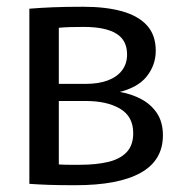

<svg xmlns="http://www.w3.org/2000/svg" viewBox="-20 -546 541 569"><path d="M203.6 2.9Q157 2.9 123.9 1.8Q90.9 0.6 67 -1.2V-520.2Q98.2 -522.8 135.4 -524.4Q172.6 -526 226.3 -526Q293.9 -526 342 -512.5Q390 -498.9 415.8 -470.4Q441.6 -441.8 441.6 -395.5Q441.6 -353.1 414.5 -319.1Q387.4 -285.2 327.6 -271.8L331.8 -274.3Q369.1 -267.9 398.5 -252.3Q427.9 -236.7 445.4 -210.2Q462.8 -183.8 462.8 -144.9Q462.8 -70.7 396.9 -33.9Q331.1 2.9 203.6 2.9ZM218.4 -57.7Q264 -57.7 299.3 -65.8Q334.7 -73.9 354.7 -94.4Q374.8 -114.9 374.8 -151.5Q374.8 -200.7 336.1 -223.7Q297.3 -246.7 234.3 -246.7H154.3V-58.7Q167.2 -57.7 184.7 -57.7Q202.2 -57.7 218.4 -57.7ZM233.1 -297.4Q271.9 -297.4 299.3 -307.6Q326.7 -317.9 341.6 -337.4Q356.6 -356.9 356.6 -384.6Q356.6 -427 324.3 -446.6Q291.9 -466.2 228.1 -466.2Q207.4 -466.2 187.9 -465.7Q168.4 -465.2 154.3 -463.6V-297.4Z"/></svg>

Font: Murecho Thin
Style: Regular
Weight: 100
Designer: Neil Summerour
Foundry: Positype
Version: Version 1.010